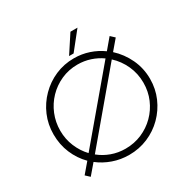

<svg xmlns="http://www.w3.org/2000/svg" viewBox="-192 -1061 1240 1251"><g transform="rotate(-30 428.5 -435.5)"><path d="M68 -354Q68 -429 96 -494.5Q124 -560 174 -610.5Q224 -661 289.5 -689.5Q355 -718 430 -718Q489 -718 542.5 -700Q596 -682 640 -650L705 -727L735 -699L672 -625Q728 -574 761 -504Q794 -434 794 -354Q794 -279 765.5 -213.5Q737 -148 687 -98Q637 -48 571 -20Q505 8 430 8Q366 8 308 -12.5Q250 -33 204 -69L140 6L110 -22L173 -96Q124 -145 96 -211Q68 -277 68 -354ZM118 -353Q118 -290 141.5 -233.5Q165 -177 205 -135L609 -614Q571 -641 525.5 -656Q480 -671 430 -671Q364 -671 307 -645.5Q250 -620 207.5 -576Q165 -532 141.5 -474.5Q118 -417 118 -353ZM744 -354Q744 -423 716.5 -483.5Q689 -544 641 -588L236 -107Q275 -75 324.5 -57Q374 -39 429 -39Q495 -39 552 -63.5Q609 -88 652 -131Q695 -174 719.5 -231Q744 -288 744 -354ZM551 -879 445 -746H411L498 -879Z"/></g></svg>

Font: Synthetic Light
Style: Regular
Weight: 300
Designer: Santiago Orozco
Foundry: Typemade
Version: Version 2.000; ttfautohint (v1.8.4.7-5d5b)